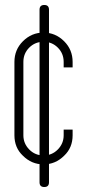

<svg xmlns="http://www.w3.org/2000/svg" viewBox="-20 -661 351 772"><path d="M236 -390V-412Q236 -446 212.5 -469.5Q189 -493 155 -493Q121 -493 97.5 -469.5Q74 -446 74 -412V-117Q74 -84 97.5 -60Q121 -36 155 -36Q189 -36 212.5 -60Q236 -84 236 -117V-140H272V-117Q272 -67 238 -35Q203 0 155 0Q107 0 72 -35Q38 -67 38 -117V-412Q38 -461 72 -495Q107 -530 155 -530Q203 -530 238 -495Q272 -461 272 -412V-390ZM177 -622V-523V-27V72Q177 91 158 91Q139 91 139 72V-27V-523V-622Q139 -641 158 -641Q177 -641 177 -622Z"/></svg>

Font: Aaram
Style: Regular
Weight: 400
Designer: Tharique Azeez
Foundry: Tharique Azeez
Version: Version 1.7